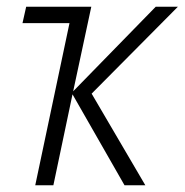

<svg xmlns="http://www.w3.org/2000/svg" viewBox="-20 -552 550 572"><path d="M85 0 187 -483H47L58 -532H252L198 -280L444 -532H510L253 -273L413 0H351L196 -271L139 0Z"/></svg>

Font: Noto Sans SemiCondensed Light
Style: Italic
Weight: 300
Width: 4
Italic angle: -12°
Designer: Monotype Design Team
Foundry: Monotype Imaging Inc.
Version: Version 2.013; ttfautohint (v1.8.4.7-5d5b)